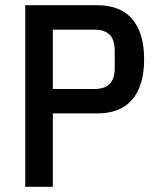

<svg xmlns="http://www.w3.org/2000/svg" viewBox="-20 -718 608 738"><path d="M77 0V-698H353Q443 -698 488.5 -644.5Q534 -591 534 -490Q534 -389 488.5 -335.5Q443 -282 353 -282H183V0ZM183 -376H344Q382 -376 401.5 -395.5Q421 -415 421 -458V-522Q421 -565 401.5 -584.5Q382 -604 344 -604H183Z"/></svg>

Font: IBM Plex Sans Cond Medm
Style: Regular
Weight: 500
Width: 3
Designer: Mike Abbink, Paul van der Laan, Pieter van Rosmalen
Foundry: Bold Monday
Version: Version 1.3